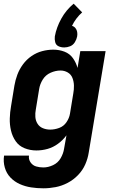

<svg xmlns="http://www.w3.org/2000/svg" viewBox="-25 -807 621 1040"><path d="M210 213Q243 213 276.5 206.5Q310 200 341.5 183.5Q373 167 398 141Q423 115 437 83Q451 51 456 17L547 -530H410L395 -439Q387 -468 370 -492Q353 -516 324.5 -527Q296 -538 264 -538Q234 -538 203.5 -530Q173 -522 146 -503.5Q119 -485 99.5 -458.5Q80 -432 69 -402.5Q58 -373 53 -343L35 -233Q29 -199 28 -165.5Q27 -132 34.5 -100Q42 -68 60 -42Q78 -16 108.5 -4Q139 8 172 8Q203 8 233 -0.5Q263 -9 289.5 -28.5Q316 -48 335 -74L322 -1Q318 25 303.5 50Q289 75 262.5 87.5Q236 100 210 100Q189 100 170.5 94.5Q152 89 140.5 72.5Q129 56 132 36H-3Q-8 69 1 100.5Q10 132 31.5 154.5Q53 177 82 190Q111 203 143.5 208Q176 213 210 213ZM247 -105Q226 -105 207.5 -112.5Q189 -120 178.5 -136.5Q168 -153 166.5 -173.5Q165 -194 169 -214L187 -324Q191 -351 206.5 -376Q222 -401 249 -413Q276 -425 303 -425Q324 -425 342 -414.5Q360 -404 367.5 -384.5Q375 -365 375.5 -343.5Q376 -322 372 -301L354 -191Q350 -167 335 -145Q320 -123 295.5 -114Q271 -105 247 -105ZM323 -550Q339 -550 355 -556.5Q371 -563 380.5 -578.5Q390 -594 393 -610Q395 -622 393 -634Q391 -646 383.5 -655Q376 -664 365 -667Q375 -688 389 -706.5Q403 -725 420 -740L374 -787Q333 -753 307 -706Q281 -659 272 -610Q270 -594 274 -578.5Q278 -563 292 -556.5Q306 -550 323 -550Z"/></svg>

Font: Iosevka Sparkle Extrabold
Style: Italic
Weight: 800
Italic angle: -9°
Designer: Belleve Invis
Foundry: Belleve Invis
Version: Version 4.5.0; ttfautohint (v1.8.3)